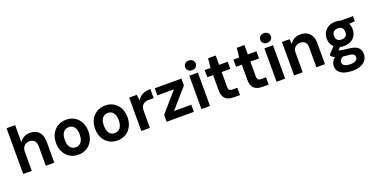

<svg xmlns="http://www.w3.org/2000/svg" viewBox="-26 -1675 5540 2841"><g transform="rotate(-20 2743.5 -254.0)"><path d="M69 0V-720H204V-452Q230 -491 271.5 -514.5Q313 -538 365 -538Q431 -538 474 -513Q517 -488 538 -440Q559 -392 559 -322V0H425V-309Q425 -365 397.5 -394.5Q370 -424 319 -424Q287 -424 261 -409.5Q235 -395 219.5 -367Q204 -339 204 -299V0Z M937 12Q862 12 804.5 -23Q747 -58 714.5 -120Q682 -182 682 -263Q682 -345 714.5 -406.5Q747 -468 805 -503Q863 -538 938 -538Q1014 -538 1071 -503Q1128 -468 1160 -406.5Q1192 -345 1192 -263Q1192 -182 1160 -120Q1128 -58 1070.5 -23Q1013 12 937 12ZM937 -105Q972 -105 998.5 -122.5Q1025 -140 1040 -175.5Q1055 -211 1055 -263Q1055 -316 1040.5 -351Q1026 -386 1000 -403.5Q974 -421 938 -421Q903 -421 876.5 -403.5Q850 -386 835 -351Q820 -316 820 -263Q820 -211 834.5 -175.5Q849 -140 875.5 -122.5Q902 -105 937 -105Z M1552 12Q1477 12 1419.5 -23Q1362 -58 1329.5 -120Q1297 -182 1297 -263Q1297 -345 1329.5 -406.5Q1362 -468 1420 -503Q1478 -538 1553 -538Q1629 -538 1686 -503Q1743 -468 1775 -406.5Q1807 -345 1807 -263Q1807 -182 1775 -120Q1743 -58 1685.5 -23Q1628 12 1552 12ZM1552 -105Q1587 -105 1613.5 -122.5Q1640 -140 1655 -175.5Q1670 -211 1670 -263Q1670 -316 1655.5 -351Q1641 -386 1615 -403.5Q1589 -421 1553 -421Q1518 -421 1491.5 -403.5Q1465 -386 1450 -351Q1435 -316 1435 -263Q1435 -211 1449.5 -175.5Q1464 -140 1490.5 -122.5Q1517 -105 1552 -105Z M1929 0V-526H2049L2061 -435Q2081 -469 2111 -492Q2141 -515 2180 -526.5Q2219 -538 2267 -538V-395H2194Q2168 -395 2144.5 -389Q2121 -383 2102.5 -368Q2084 -353 2074 -328Q2064 -303 2064 -264V0Z M2328 0V-108L2593 -414H2332V-526H2752V-418L2485 -112H2757V0Z M2876 0V-526H3011V0ZM2944 -588Q2907 -588 2884 -609.5Q2861 -631 2861 -664Q2861 -697 2884 -718.5Q2907 -740 2944 -740Q2981 -740 3004.5 -718.5Q3028 -697 3028 -664Q3028 -631 3004.5 -609.5Q2981 -588 2944 -588Z M3386 0Q3334 0 3294 -16.5Q3254 -33 3232 -71.5Q3210 -110 3210 -177V-413H3119V-526H3210L3225 -673H3345V-526H3481V-413H3345V-175Q3345 -141 3360 -128Q3375 -115 3411 -115H3483V0Z M3838 0Q3786 0 3746 -16.5Q3706 -33 3684 -71.5Q3662 -110 3662 -177V-413H3571V-526H3662L3677 -673H3797V-526H3933V-413H3797V-175Q3797 -141 3812 -128Q3827 -115 3863 -115H3935V0Z M4059 0V-526H4194V0ZM4127 -588Q4090 -588 4067 -609.5Q4044 -631 4044 -664Q4044 -697 4067 -718.5Q4090 -740 4127 -740Q4164 -740 4187.5 -718.5Q4211 -697 4211 -664Q4211 -631 4187.5 -609.5Q4164 -588 4127 -588Z M4335 0V-526H4454L4463 -448Q4485 -490 4527 -514Q4569 -538 4628 -538Q4689 -538 4732 -513.5Q4775 -489 4798 -442.5Q4821 -396 4821 -329V0H4686V-317Q4686 -368 4659 -396Q4632 -424 4583 -424Q4552 -424 4526 -410.5Q4500 -397 4485 -371Q4470 -345 4470 -307V0Z M5178 232Q5103 232 5048 214.5Q4993 197 4963 161.5Q4933 126 4933 74Q4933 36 4951 4Q4969 -28 5004 -53.5Q5039 -79 5090 -97L5147 -30Q5097 -15 5076 8Q5055 31 5055 59Q5055 83 5070 99Q5085 115 5112.5 122.5Q5140 130 5175 130Q5210 130 5236 122Q5262 114 5276 98.5Q5290 83 5290 60Q5290 30 5270 13.5Q5250 -3 5188 -7Q5135 -11 5094 -19Q5053 -27 5023 -37Q4993 -47 4972 -60Q4951 -73 4938 -86V-109L5046 -223L5149 -192L5016 -69L5055 -139Q5065 -132 5076 -126Q5087 -120 5104 -115.5Q5121 -111 5149 -106.5Q5177 -102 5221 -98Q5288 -92 5330.5 -74Q5373 -56 5393 -23.5Q5413 9 5413 57Q5413 103 5388.5 142.5Q5364 182 5312 207Q5260 232 5178 232ZM5179 -155Q5115 -155 5069 -180Q5023 -205 4998.5 -248.5Q4974 -292 4974 -346Q4974 -400 4998.5 -443.5Q5023 -487 5069 -512.5Q5115 -538 5179 -538Q5244 -538 5289.5 -512.5Q5335 -487 5359 -443.5Q5383 -400 5383 -346Q5383 -292 5359 -248.5Q5335 -205 5289.5 -180Q5244 -155 5179 -155ZM5179 -258Q5220 -258 5243.5 -279.5Q5267 -301 5267 -346Q5267 -391 5243.5 -412Q5220 -433 5179 -433Q5139 -433 5114 -412Q5089 -391 5089 -346Q5089 -301 5113.5 -279.5Q5138 -258 5179 -258ZM5268 -431 5246 -526H5454V-446Z"/></g></svg>

Font: DM Sans 9pt
Style: Bold
Weight: 700
Version: Version 4.004;gftools[0.9.30]